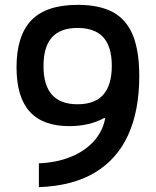

<svg xmlns="http://www.w3.org/2000/svg" viewBox="-20 -760 640 790"><path d="M300 -740Q389 -740 444.5 -710Q500 -680 526.5 -615.5Q553 -551 553 -447Q553 -305 507.5 -205Q462 -105 370.5 -50Q279 5 140 10V-88Q213 -91 271 -114.5Q329 -138 366 -179Q403 -220 413 -274H408Q379 -258 342.5 -249.5Q306 -241 265 -241Q156 -241 102 -301Q48 -361 48 -483Q48 -613 109 -676.5Q170 -740 300 -740ZM299 -645Q229 -645 194 -606.5Q159 -568 159 -488Q159 -409 194 -370Q229 -331 299 -331Q370 -331 405 -370.5Q440 -410 440 -489Q440 -568 405 -606.5Q370 -645 299 -645Z"/></svg>

Font: M PLUS Code Latin Expanded Medium
Style: Regular
Weight: 500
Width: 7
Designer: Coji Morishita
Foundry: UNDERFOREST DESIGN
Version: Version 1.002; ttfautohint (v1.8.3)